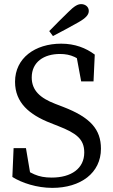

<svg xmlns="http://www.w3.org/2000/svg" viewBox="-20 -897 550 932"><path d="M234 15C371 15 470 -57 470 -175C470 -269 419 -327 287 -378L248 -393C175 -421 134 -458 134 -521C134 -596 193 -635 271 -635C324 -635 361 -618 410 -570V-620L346 -653L374 -502H434L440 -632C397 -664 344 -685 277 -685C150 -685 53 -615 53 -500C53 -398 123 -340 225 -300L263 -285C350 -251 389 -222 389 -157C389 -79 326 -35 231 -35C163 -35 129 -55 67 -100V-52L132 -24L106 -178H46L40 -38C86 -9 159 15 234 15ZM219 -746 237 -722C278 -743 320 -766 361 -789C398 -810 411 -826 411 -844C411 -864 394 -877 374 -877C357 -877 340 -867 312 -839C281 -809 250 -778 219 -746Z"/></svg>

Font: Source Serif Variable
Style: Regular
Weight: 389
Designer: Frank Grießhammer
Foundry: Adobe Systems Incorporated
Version: Version 3.001;hotconv 1.0.111;makeotfexe 2.5.65597